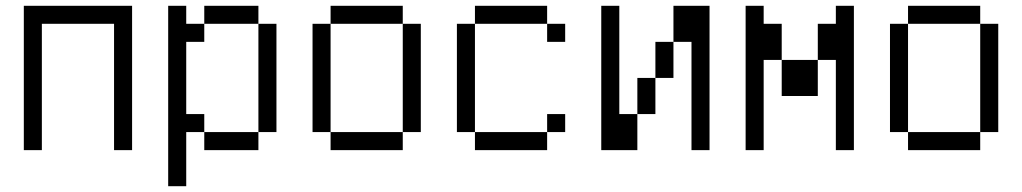

<svg xmlns="http://www.w3.org/2000/svg" viewBox="-20 -520 3540 665"><path d="M62.5 -500Q62.5 -500 62.5 0H125V-437.5H375V0H437.5Q437.5 0 437.5 -500Z M562.5 -500Q562.5 -500 562.5 125H625V-62.5H687.5V0H875V-62.5H687.5V-125H625Q625 -125 625 -375H687.5V-437.5H625V-500ZM875 -62.5H937.5Q937.5 -62.5 937.5 -437.5H875Q875 -437.5 875 -62.5ZM687.5 -437.5H875V-500H687.5Z M1125 -62.5V0H1375V-62.5ZM1125 -62.5Q1125 -62.5 1125 -437.5H1062.5Q1062.5 -437.5 1062.5 -62.5ZM1375 -62.5H1437.5Q1437.5 -62.5 1437.5 -437.5H1375Q1375 -437.5 1375 -62.5ZM1125 -437.5H1375V-500H1125Z M1937.5 -62.5V-125H1875V-62.5H1625V0H1875V-62.5ZM1937.5 -375V-437.5H1875V-375ZM1625 -62.5Q1625 -62.5 1625 -437.5H1562.5Q1562.5 -437.5 1562.5 -62.5ZM1625 -437.5H1875V-500H1625Z M2062.5 -500Q2062.5 -500 2062.5 0H2187.5Q2187.5 0 2187.5 -125H2125Q2125 -125 2125 -500ZM2375 -375Q2375 -375 2375 0H2437.5Q2437.5 0 2437.5 -500H2312.5Q2312.5 -500 2312.5 -375H2250Q2250 -375 2250 -250H2187.5Q2187.5 -250 2187.5 -125H2250Q2250 -125 2250 -250H2312.5Q2312.5 -250 2312.5 -375Z M2562.5 -500Q2562.5 -500 2562.5 0H2625V-312.5H2687.5Q2687.5 -312.5 2687.5 -187.5H2812.5Q2812.5 -187.5 2812.5 -312.5H2687.5Q2687.5 -312.5 2687.5 -437.5H2625V-500ZM2875 -312.5V0H2937.5Q2937.5 0 2937.5 -500H2875V-437.5H2812.5Q2812.5 -437.5 2812.5 -312.5Z M3125 -62.5V0H3375V-62.5ZM3125 -62.5Q3125 -62.5 3125 -437.5H3062.5Q3062.5 -437.5 3062.5 -62.5ZM3375 -62.5H3437.5Q3437.5 -62.5 3437.5 -437.5H3375Q3375 -437.5 3375 -62.5ZM3125 -437.5H3375V-500H3125Z"/></svg>

Font: UnifontExMono
Style: Regular
Weight: 500
Version: Version 15.0.06